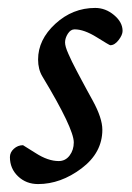

<svg xmlns="http://www.w3.org/2000/svg" viewBox="-20 -450 334 484"><path d="M220 -430Q246 -430 267.5 -412Q289 -394 289 -372Q289 -362 279 -349Q269 -336 258 -336Q256 -336 224 -356Q192 -376 168 -376Q158 -376 151 -365Q144 -354 144 -343Q144 -338 146 -331Q148 -324 152.5 -314Q157 -304 161.5 -294.5Q166 -285 173.5 -271Q181 -257 186 -247.5Q191 -238 200 -221.5Q209 -205 214 -196Q238 -152 238 -123Q238 -65 185.5 -25.5Q133 14 76 14Q46 14 25.5 -5.5Q5 -25 5 -54Q5 -66 15 -75Q25 -84 38 -84L70 -64Q101 -44 128 -44Q145 -44 155.5 -58Q166 -72 166 -91Q166 -126 87 -257Q76 -275 76 -300Q76 -350 119.5 -390Q163 -430 220 -430Z"/></svg>

Font: EB Garamond 08
Style: Italic
Weight: 400
Italic angle: -14°
Version: Version 0.016